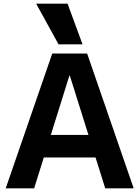

<svg xmlns="http://www.w3.org/2000/svg" viewBox="-20 -1020 755 1040"><path d="M11 0 263 -730H452L704 0H550L358 -611H356L165 0ZM158 -167V-289H558V-167ZM297 -780 176 -1000H346L427 -780Z"/></svg>

Font: M PLUS 2
Style: Bold
Weight: 700
Designer: Coji Morishita
Foundry: UNDERFOREST DESIGN
Version: Version 1.001